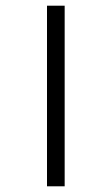

<svg xmlns="http://www.w3.org/2000/svg" viewBox="-20 -654 347 674"><path d="M207 0H145V-634H207Z"/></svg>

Font: Hind Vadodara Light
Style: Regular
Weight: 300
Designer: Hitesh Malaviya
Foundry: Indian Type Foundry
Version: Version 1.000;PS 1.0;hotconv 1.0.86;makeotf.lib2.5.63406; tt